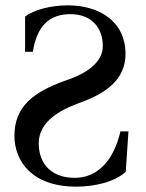

<svg xmlns="http://www.w3.org/2000/svg" viewBox="-20 -685 548 719"><path d="M34 -177C34 -81 100 14 266 14C332 14 410 -3 451 -42L461 -193H431C407 -88 348 -19 260 -19C176 -19 125 -68 125 -149C125 -233 215 -275 256 -291L273 -298C372 -333 450 -384 450 -483C450 -607 349 -665 234 -665C170 -665 106 -648 74 -623V-491H103C118 -586 163 -632 244 -632C323 -632 365 -581 365 -512C365 -456 312 -416 249 -392L219 -381C109 -341 34 -288 34 -177Z"/></svg>

Font: erewhon
Style: Regular
Weight: 400
Version: Version 1.0.0